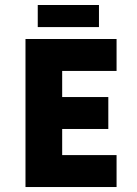

<svg xmlns="http://www.w3.org/2000/svg" viewBox="-20 -752 550 772"><path d="M377.9 -731.9H131.8V-643.1H377.9ZM448.7 -466.8V-595.2H82.5V0H448.7V-128.4H230V-233.4H415.5V-361.8H230V-466.8Z"/></svg>

Font: Now Black
Style: Regular
Weight: 400
Designer: Alfredo Marco Pradil
Foundry: Alfredo Marco Pradil
Version: Version 1.200;hotconv 1.0.109;makeotfexe 2.5.65596